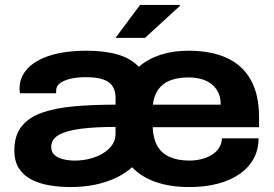

<svg xmlns="http://www.w3.org/2000/svg" viewBox="-20 -744 1109 776"><path d="M265 12Q223 12 182.5 5.5Q142 -1 109.5 -17Q77 -33 57.5 -62Q38 -91 38 -136Q38 -197 68 -234Q98 -271 152.5 -289.5Q207 -308 282 -314.5Q357 -321 447 -321V-350Q447 -377 435 -395.5Q423 -414 397 -423Q371 -432 327 -432Q289 -432 262 -425Q235 -418 221 -406.5Q207 -395 207 -378V-367H61Q60 -371 59.5 -375.5Q59 -380 59 -385Q59 -432 91 -466.5Q123 -501 183.5 -520Q244 -539 331 -539Q403 -539 456 -523.5Q509 -508 541 -474Q578 -506 628.5 -522.5Q679 -539 741 -539Q834 -539 897.5 -509.5Q961 -480 994 -420.5Q1027 -361 1027 -271V-230H597Q599 -184 616 -154Q633 -124 666 -109.5Q699 -95 746 -95Q770 -95 792.5 -100.5Q815 -106 834 -117Q853 -128 864.5 -145Q876 -162 877 -185H1025Q1025 -139 1005 -102.5Q985 -66 948 -40.5Q911 -15 860 -1.5Q809 12 745 12Q669 12 610.5 -8Q552 -28 514 -68Q486 -43 448 -25Q410 -7 364 2.5Q318 12 265 12ZM283 -95Q312 -95 341 -102Q370 -109 394 -123Q418 -137 432.5 -157Q447 -177 447 -203V-231Q364 -231 306 -223.5Q248 -216 217.5 -198.5Q187 -181 187 -150Q187 -130 200 -118Q213 -106 235 -100.5Q257 -95 283 -95ZM598 -321H872Q872 -350 862 -370.5Q852 -391 834.5 -404.5Q817 -418 793.5 -424.5Q770 -431 742 -431Q699 -431 668 -419Q637 -407 619.5 -382Q602 -357 598 -321ZM447 -591 546 -724H707V-720L566 -591Z"/></svg>

Font: Archivo SemiExpanded
Style: Bold
Weight: 700
Width: 6
Designer: Hector Gatti
Foundry: Omnibus-Type
Version: Version 2.001